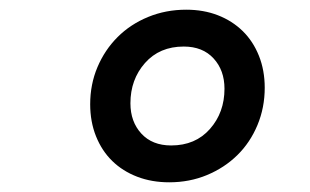

<svg xmlns="http://www.w3.org/2000/svg" viewBox="-20 -730 640 396"><path d="M329 -354Q293 -354 263 -365.5Q233 -377 211.5 -398Q190 -419 178 -449Q166 -479 166 -515Q166 -556 181 -591.5Q196 -627 222.5 -653.5Q249 -680 285.5 -695Q322 -710 364 -710Q400 -710 429.5 -698.5Q459 -687 480.5 -666Q502 -645 514 -615Q526 -585 526 -549Q526 -508 511 -472Q496 -436 469.5 -410Q443 -384 407 -369Q371 -354 329 -354ZM333 -430Q383 -430 413 -464Q443 -498 443 -547Q443 -585 420.5 -609.5Q398 -634 359 -634Q309 -634 279 -600Q249 -566 249 -517Q249 -479 271.5 -454.5Q294 -430 333 -430Z"/></svg>

Font: IBM Plex Mono Medium
Style: Italic
Weight: 500
Italic angle: -9°
Monospace: yes
Designer: Mike Abbink, Paul van der Laan, Pieter van Rosmalen
Foundry: Bold Monday
Version: Version 2.3